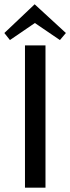

<svg xmlns="http://www.w3.org/2000/svg" viewBox="-49 -871 326 891"><path d="M-28.8 -717.8 111.8 -851.1 256.8 -717.8 229 -685.1 112.8 -764.2 -2.9 -685.1ZM162.1 0H66.9V-660.2H162.1Z"/></svg>

Font: Sansita Light
Style: Regular
Weight: 300
Designer: Pablo Cosgaya
Foundry: Omnibus-Type
Version: Version 1.006;hotconv 1.0.109;makeotfexe 2.5.65596